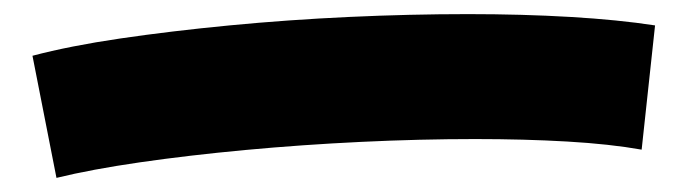

<svg xmlns="http://www.w3.org/2000/svg" viewBox="-20 -503 974 272"><path d="M60 -251 26 -424Q79 -438 150.5 -448.5Q222 -459 305 -467Q388 -475 474.5 -479Q561 -483 643 -483Q720 -483 788 -479Q856 -475 908 -467L889 -291Q844 -299 783.5 -302.5Q723 -306 653 -306Q575 -306 491.5 -302Q408 -298 327.5 -290.5Q247 -283 178 -273Q109 -263 60 -251Z"/></svg>

Font: Mochiy Pop P One
Style: Regular
Weight: 400
Designer: FONTDASU
Foundry: FONTDASU / Google Inc. / Adobe
Version: Version 2.000